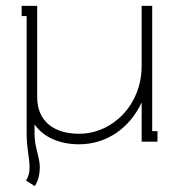

<svg xmlns="http://www.w3.org/2000/svg" viewBox="-20 -484 611 656"><path d="M107 -464H54V-429H71V-160V-152V-26C71 21 81 58 81 87C81 105 78 118 69 133L99 152C112 131 116 109 116 87C116 53 98 19 98 -26V-59C128 -16 182 9 250 9C345 9 423 -47 463 -132H464V0H518V-36H500V-464H464V-259C464 -125 364 -27 250 -27C163 -27 107 -71 107 -152V-429Z"/></svg>

Font: Rawengulk
Style: Regular
Weight: 400
Version: Version 0.9